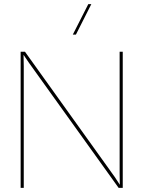

<svg xmlns="http://www.w3.org/2000/svg" viewBox="-20 -911 695 931"><path d="M575.2 -660.2V0H555.2L120.1 -606.9L94.2 -645L95.2 -588.9V0H80.1V-660.2H101.1L536.1 -53.2L561 -15.1L560.1 -70.8V-660.2ZM333 -743.2 408.2 -891.1H422.9L348.1 -743.2Z"/></svg>

Font: Human Sans Thin
Style: Regular
Weight: 100
Designer: Tim Radville
Foundry: Continuum
Version: Version 1.000;FEAKit 1.0